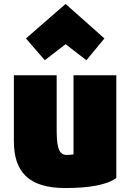

<svg xmlns="http://www.w3.org/2000/svg" viewBox="-20 -923 661 969"><path d="M50 -211C50 -55 125 26 310 26C426 26 520 11 567 -25V-543H351V-144C340 -142 328 -141 316 -141C270 -141 266 -198 266 -278V-543H50ZM111 -729 206 -619 311 -700 416 -619 507 -729 311 -903Z"/></svg>

Font: Repo ExtraBlack
Style: Regular
Weight: 400
Designer: Stefan Peev
Foundry: Context Ltd
Version: Version 001.502